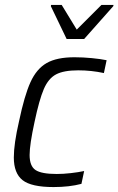

<svg xmlns="http://www.w3.org/2000/svg" viewBox="-20 -750 480 778"><path d="M36 -112Q36 -167 57 -258Q79 -363 103.5 -417Q128 -471 169 -494.5Q210 -518 282 -518Q316 -518 352 -514.5Q388 -511 412 -506L401 -454Q350 -465 297 -465Q238 -465 207 -448.5Q176 -432 157.5 -389Q139 -346 120 -256Q100 -164 100 -122Q100 -77 124 -61Q148 -45 210 -45Q236 -45 267 -48.5Q298 -52 321 -57L310 -5Q261 8 197 8Q107 8 71.5 -20Q36 -48 36 -112ZM250 -592 186 -725 187 -730H230L291 -630L391 -730H440L439 -725L321 -592Z"/></svg>

Font: Saira Semi Condensed Light
Style: Italic
Weight: 300
Width: 4
Italic angle: -12°
Designer: Hector Gatti with collaboration of the Omnibus-Type team
Foundry: Omnibus-Type
Version: Version 1.001; ttfautohint (v1.8)